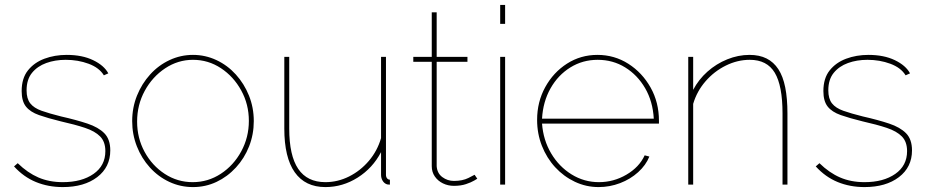

<svg xmlns="http://www.w3.org/2000/svg" viewBox="-20 -750 3768 780"><path d="M235 10Q176 10 126 -10.5Q76 -31 37 -74L52 -87Q92 -48 136 -29Q180 -10 235 -10Q312 -10 360 -43.5Q408 -77 408 -136Q408 -174 387 -195.5Q366 -217 325.5 -230.5Q285 -244 227 -257Q174 -270 138.5 -282.5Q103 -295 85.5 -317Q68 -339 68 -380Q68 -432 93.5 -464Q119 -496 160.5 -511.5Q202 -527 251 -527Q314 -527 358.5 -505.5Q403 -484 420 -452L402 -444Q383 -475 340 -491Q297 -507 247 -507Q204 -507 168 -494Q132 -481 110 -454Q88 -427 88 -383Q88 -349 103 -330Q118 -311 149 -300Q180 -289 228 -277Q290 -263 335 -248Q380 -233 404 -208.5Q428 -184 428 -139Q428 -71 375 -30.5Q322 10 235 10Z M764 10Q713 10 668 -11Q623 -32 589 -69.5Q555 -107 536 -155.5Q517 -204 517 -258Q517 -313 536.5 -361.5Q556 -410 590 -447.5Q624 -485 669 -506Q714 -527 764 -527Q814 -527 859 -506Q904 -485 938 -447.5Q972 -410 991.5 -361.5Q1011 -313 1011 -258Q1011 -204 992 -155.5Q973 -107 938.5 -69.5Q904 -32 859.5 -11Q815 10 764 10ZM537 -256Q537 -189 567.5 -133Q598 -77 649.5 -43.5Q701 -10 763 -10Q825 -10 877 -44Q929 -78 960 -135Q991 -192 991 -259Q991 -326 960 -382.5Q929 -439 877.5 -473Q826 -507 764 -507Q703 -507 651 -472.5Q599 -438 568 -381Q537 -324 537 -256Z M1135 -228V-519H1155V-228Q1155 -118 1191.5 -64Q1228 -10 1302 -10Q1352 -10 1398 -33Q1444 -56 1478.5 -96.5Q1513 -137 1528 -189V-519H1548V-40Q1548 -31 1552.5 -25.5Q1557 -20 1564 -20V0Q1558 0 1555 -0.5Q1552 -1 1550 -2Q1540 -6 1534 -16.5Q1528 -27 1528 -40V-132Q1494 -67 1433 -28.5Q1372 10 1302 10Q1220 10 1177.5 -50Q1135 -110 1135 -228Z M1919 -24Q1919 -24 1906.5 -16.5Q1894 -9 1873 -2Q1852 5 1824 5Q1800 5 1779.5 -5Q1759 -15 1746.5 -33Q1734 -51 1734 -75V-499H1659V-519H1734V-700H1754V-519H1879V-499H1754V-75Q1756 -46 1777 -30.5Q1798 -15 1824 -15Q1859 -15 1883 -27Q1907 -39 1908 -40Z M2012 0V-519H2032V0ZM2012 -653V-730H2032V-653Z M2412 10Q2361 10 2315.5 -11.5Q2270 -33 2235.5 -70.5Q2201 -108 2181.5 -157.5Q2162 -207 2162 -263Q2162 -336 2195 -396Q2228 -456 2283.5 -491.5Q2339 -527 2407 -527Q2476 -527 2532.5 -491Q2589 -455 2623 -394.5Q2657 -334 2657 -259Q2657 -256 2657 -253.5Q2657 -251 2657 -248H2182Q2187 -181 2219 -127Q2251 -73 2302 -41.5Q2353 -10 2413 -10Q2473 -10 2525 -40.5Q2577 -71 2599 -119L2618 -114Q2604 -79 2572.5 -50.5Q2541 -22 2499 -6Q2457 10 2412 10ZM2182 -268H2636Q2632 -338 2601 -391.5Q2570 -445 2520 -476Q2470 -507 2408 -507Q2347 -507 2297 -476Q2247 -445 2216.5 -391Q2186 -337 2182 -268Z M3179 0H3159V-289Q3159 -402 3127.5 -454.5Q3096 -507 3026 -507Q2976 -507 2928.5 -483.5Q2881 -460 2846 -419.5Q2811 -379 2796 -328V0H2776V-519H2796V-385Q2818 -427 2854 -459Q2890 -491 2934.5 -509Q2979 -527 3025 -527Q3065 -527 3094 -512.5Q3123 -498 3142 -469Q3161 -440 3170 -395Q3179 -350 3179 -289Z M3492 10Q3433 10 3383 -10.5Q3333 -31 3294 -74L3309 -87Q3349 -48 3393 -29Q3437 -10 3492 -10Q3569 -10 3617 -43.5Q3665 -77 3665 -136Q3665 -174 3644 -195.5Q3623 -217 3582.5 -230.5Q3542 -244 3484 -257Q3431 -270 3395.5 -282.5Q3360 -295 3342.5 -317Q3325 -339 3325 -380Q3325 -432 3350.5 -464Q3376 -496 3417.5 -511.5Q3459 -527 3508 -527Q3571 -527 3615.5 -505.5Q3660 -484 3677 -452L3659 -444Q3640 -475 3597 -491Q3554 -507 3504 -507Q3461 -507 3425 -494Q3389 -481 3367 -454Q3345 -427 3345 -383Q3345 -349 3360 -330Q3375 -311 3406 -300Q3437 -289 3485 -277Q3547 -263 3592 -248Q3637 -233 3661 -208.5Q3685 -184 3685 -139Q3685 -71 3632 -30.5Q3579 10 3492 10Z"/></svg>

Font: Raleway Thin
Style: Regular
Weight: 100
Designer: Matt McInerney, Pablo Impallari, Rodrigo Fuenzalida
Foundry: Matt McInerney, Pablo Impallari, Rodrigo Fuenzalida
Version: Version 4.026